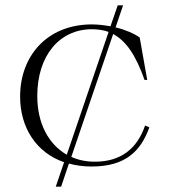

<svg xmlns="http://www.w3.org/2000/svg" viewBox="-20 -606 631 716"><path d="M321 15C449 15 505 -43 537 -131L521 -138C491 -50 429 -3 334 -3C302 -3 272 -9 246 -21L402 -479C449 -454 486 -402 519 -308H529L501 -466C480 -481 448 -495 411 -504L439 -586H419L392 -508C369 -512 345 -515 321 -515C155 -514 55 -397 55 -246C55 -130 115 -37 219 -1L188 90H208L237 4C263 11 291 15 321 15ZM119 -248C119 -399 202 -496 321 -497C344 -497 366 -494 385 -487L229 -29C161 -68 119 -146 119 -248Z"/></svg>

Font: Sprat Light
Style: Regular
Weight: 300
Designer: Ethan Nakache
Foundry: Collletttivo
Version: Version 2.000;Glyphs 3.2 (3217)